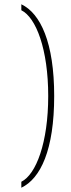

<svg xmlns="http://www.w3.org/2000/svg" viewBox="-20 -765 332 900"><path d="M80 115C170 72 234 -62 234 -315C234 -565 170 -702 80 -745V-717C149 -683 206 -534 206 -315C206 -96 149 53 80 87Z"/></svg>

Font: Noto Serif Devanagari ExtraCondensed Thin
Style: Regular
Weight: 100
Width: 2
Designer: Universal Thirst, Indian Type Foundry and the Monotype Design Team
Foundry: Monotype Imaging Inc.
Version: Version 2.004